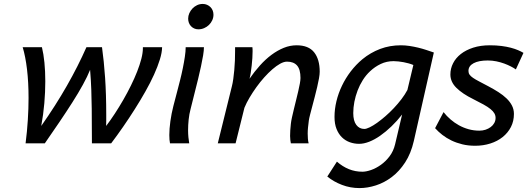

<svg xmlns="http://www.w3.org/2000/svg" viewBox="-20 -728 2678 975"><path d="M498 -488.3Q507.8 -418.5 513.7 -333.5Q519.5 -248.5 519.5 -145.5V-117.2Q519.5 -103 519 -88.4Q541 -117.2 563.2 -151.1Q585.4 -185.1 606.2 -221.2Q627 -257.3 645 -293.9Q663.1 -330.6 676.5 -364.7Q689.9 -398.9 697.8 -429.4Q705.6 -460 705.6 -483.4V-488.3H803.2Q802.7 -460.9 791.7 -425.5Q780.8 -390.1 762.2 -349.1Q743.7 -308.1 718.5 -263.7Q693.4 -219.2 664.8 -174.1Q636.2 -128.9 605.5 -84.5Q574.7 -40 544.4 0H446.8Q446.3 -42.5 446.3 -86.7Q446.3 -130.9 445.8 -177Q445.3 -223.1 443.6 -272Q441.9 -320.8 437.5 -373.5Q424.3 -340.3 401.1 -298.1Q377.9 -255.9 347.4 -208Q316.9 -160.2 281.2 -107.4Q245.6 -54.7 207.5 0H109.9Q117.7 -61 121.3 -118.9Q125 -176.8 125 -230.5Q125 -310.1 117.2 -375.7Q109.4 -441.4 95.2 -488.3H192.9Q201.2 -454.6 205.6 -410.4Q210 -366.2 210 -314.5Q210 -261.2 205.1 -203.9Q200.2 -146.5 189.5 -88.4Q263.2 -193.4 319.8 -292.7Q376.5 -392.1 418.9 -488.3Z M1015.6 -488.3Q1015.6 -472.2 1011.5 -446.8Q1007.3 -421.4 1000.7 -391.1Q994.1 -360.8 986.1 -327.4Q978 -293.9 969.7 -261.7L947.8 -174.3Q940.9 -148.4 938 -120.6Q935.1 -92.8 935.1 -66.4Q935.1 -47.9 936.8 -30.8Q938.5 -13.7 940.9 0H843.3Q839.8 -16.6 839.8 -42.5Q839.8 -73.7 845.2 -112.5Q850.6 -151.4 860.4 -189.5L879.4 -262.2Q886.7 -290 894.5 -320.8Q902.3 -351.6 908.4 -381.8Q914.6 -412.1 918.7 -439.7Q922.9 -467.3 922.9 -488.3ZM935.5 -633.3Q935.5 -647.5 941.4 -660.9Q947.3 -674.3 957.3 -684.8Q967.3 -695.3 980.7 -701.7Q994.1 -708 1009.8 -708Q1021.5 -708 1031.5 -703.6Q1041.5 -699.2 1048.8 -691.9Q1056.2 -684.6 1060.1 -674.6Q1064 -664.6 1064 -653.3Q1064 -638.7 1057.9 -625.2Q1051.8 -611.8 1041.3 -601.6Q1030.8 -591.3 1016.8 -585.2Q1002.9 -579.1 987.3 -579.1Q975.6 -579.1 966.1 -583.5Q956.5 -587.9 949.7 -595.2Q942.9 -602.5 939.2 -612.3Q935.5 -622.1 935.5 -633.3Z M1457 0Q1455.6 -7.8 1454.3 -17.3Q1453.1 -26.9 1453.1 -37.6Q1453.1 -51.8 1454.1 -67.1Q1455.1 -82.5 1457 -99.1Q1458.5 -113.3 1462.9 -133.1Q1467.3 -152.8 1472.7 -175Q1478 -197.3 1483.9 -220.7Q1489.7 -244.1 1494.6 -265.1Q1499.5 -286.1 1502.7 -303.7Q1505.9 -321.3 1505.9 -332Q1505.9 -375.5 1488.5 -395.3Q1471.2 -415 1437.5 -415Q1421.9 -415 1402.8 -404.5Q1383.8 -394 1363.3 -376.2Q1342.8 -358.4 1321.8 -335Q1300.8 -311.5 1282 -285.4Q1263.2 -259.3 1247.3 -232.4Q1231.4 -205.6 1221.2 -180.7L1176.3 0H1085.9L1157.7 -290.5Q1161.6 -305.7 1164.6 -326.9Q1167.5 -348.1 1169.7 -371.8Q1171.9 -395.5 1172.9 -420.7Q1173.8 -445.8 1173.8 -469.2V-488.3H1261.7Q1262.2 -483.9 1262.5 -478.5Q1262.7 -473.1 1262.7 -467.3Q1262.7 -451.7 1261.5 -432.9Q1260.3 -414.1 1258.1 -394.8Q1255.9 -375.5 1253.2 -357.9Q1250.5 -340.3 1247.1 -328.1Q1272 -364.3 1300 -395.5Q1328.1 -426.8 1358.6 -449.5Q1389.2 -472.2 1421.1 -485.1Q1453.1 -498 1486.3 -498Q1546.9 -498 1575.2 -462.4Q1603.5 -426.8 1603.5 -363.8Q1603.5 -350.6 1599.9 -330.1Q1596.2 -309.6 1590.6 -285.6Q1585 -261.7 1578.4 -236.3Q1571.8 -210.9 1565.7 -188Q1559.6 -165 1554.7 -146Q1549.8 -127 1548.3 -116.2Q1545.9 -97.7 1544.2 -81.3Q1542.5 -64.9 1542.5 -49.8Q1542.5 -36.1 1543.5 -23.7Q1544.4 -11.2 1547.4 0Z M2079.1 -397.9Q2068.8 -402.3 2055.9 -406Q2043 -409.7 2029.8 -412.1Q2016.6 -414.6 2003.4 -416Q1990.2 -417.5 1979 -417.5Q1943.4 -417.5 1913.6 -403.3Q1883.8 -389.2 1859.4 -366.2Q1838.4 -346.7 1822.5 -321.5Q1806.6 -296.4 1795.9 -268.3Q1785.2 -240.2 1779.5 -210.9Q1773.9 -181.6 1773.9 -153.8Q1773.9 -114.3 1789.3 -93.8Q1804.7 -73.2 1830.1 -73.2Q1840.3 -73.2 1857.4 -81.5Q1874.5 -89.8 1894.8 -104.2Q1915 -118.7 1937 -137.7Q1959 -156.7 1979.7 -178.7Q2000.5 -200.7 2018.6 -224.4Q2036.6 -248 2048.8 -271ZM2081.5 -12.2Q2066.9 51.3 2037.4 96.7Q2007.8 142.1 1969.7 170.9Q1931.6 199.7 1888.9 213.4Q1846.2 227.1 1805.7 227.1Q1758.8 227.1 1716.6 210.9Q1674.3 194.8 1642.1 168.5L1690.9 92.8Q1719.2 117.7 1751.5 130.9Q1783.7 144 1820.3 144Q1839.4 144 1864.5 135.3Q1889.6 126.5 1914.1 109.1Q1938.5 91.8 1958.3 65.7Q1978 39.6 1986.3 4.9L2022 -146.5Q1996.1 -113.3 1967.5 -85.9Q1939 -58.6 1910.6 -38.8Q1882.3 -19 1855 -8.3Q1827.6 2.4 1803.7 2.4Q1779.3 2.4 1756.6 -5.6Q1733.9 -13.7 1716.6 -30.5Q1699.2 -47.4 1689 -73Q1678.7 -98.6 1678.7 -134.3Q1678.7 -173.8 1688.5 -214.1Q1698.2 -254.4 1716.6 -292.7Q1734.9 -331.1 1761.2 -365.5Q1787.6 -399.9 1820.3 -427.2Q1861.3 -460.9 1910.4 -479.5Q1959.5 -498 2015.6 -498Q2037.6 -498 2059.8 -494.6Q2082 -491.2 2103.3 -486.1Q2124.5 -481 2144.5 -474.4Q2164.6 -467.8 2183.1 -461.4Z M2599.6 -375.5Q2589.4 -382.8 2574.2 -390.6Q2559.1 -398.4 2540.5 -405.3Q2522 -412.1 2500.7 -416.5Q2479.5 -420.9 2457 -420.9Q2411.1 -420.9 2385 -407Q2358.9 -393.1 2358.9 -367.7Q2358.9 -356.9 2364.5 -348.9Q2370.1 -340.8 2382.3 -332.5Q2394.5 -324.2 2413.8 -314.2Q2433.1 -304.2 2460.4 -289.6Q2487.3 -275.4 2511 -260.3Q2534.7 -245.1 2552.2 -228.3Q2569.8 -211.4 2579.8 -191.9Q2589.8 -172.4 2589.8 -149.4Q2589.8 -112.8 2574.5 -83Q2559.1 -53.2 2532.5 -32Q2505.9 -10.7 2470 0.7Q2434.1 12.2 2393.1 12.2Q2357.9 12.2 2327.9 4.9Q2297.9 -2.4 2272.5 -14.6Q2247.1 -26.9 2226.3 -43Q2205.6 -59.1 2189.5 -77.1L2232.4 -158.7Q2248 -138.7 2267.8 -121.6Q2287.6 -104.5 2310.5 -91.8Q2333.5 -79.1 2359.6 -71.8Q2385.7 -64.5 2414.6 -64.5Q2430.7 -64.5 2445.6 -69.3Q2460.4 -74.2 2471.9 -82.8Q2483.4 -91.3 2490 -103.3Q2496.6 -115.2 2496.6 -129.4Q2496.6 -141.6 2490.5 -152.3Q2484.4 -163.1 2470.9 -174.1Q2457.5 -185.1 2435.5 -197.3Q2413.6 -209.5 2382.3 -225.1Q2328.6 -251.5 2297.9 -281.7Q2267.1 -312 2267.1 -349.6Q2267.1 -379.9 2280.8 -406.7Q2294.4 -433.6 2320.3 -453.9Q2346.2 -474.1 2383.3 -486.1Q2420.4 -498 2467.3 -498Q2499.5 -498 2526.1 -494.6Q2552.7 -491.2 2574 -485.6Q2595.2 -480 2611.1 -473.1Q2627 -466.3 2638.2 -459.5Z"/></svg>

Font: Andika New Basic
Style: Italic
Weight: 400
Italic angle: -14°
Designer: Victor Gaultney, Annie Olsen, Julie Remington, Don Collingsworth, Eric Hays
Foundry: SIL International
Version: Version 5.500